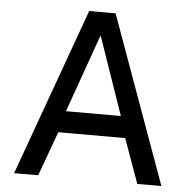

<svg xmlns="http://www.w3.org/2000/svg" viewBox="-52 -774 817 826"><g transform="rotate(5 356.5 -361.5)"><path d="M39 0H143L213 -192H502L571 0H675L414 -723H300ZM238 -285 358 -623 475 -285Z"/></g></svg>

Font: United Sans Medium
Style: Regular
Weight: 500
Designer: Pablo Impallari, Rodrigo Fuenzalida (Modified by Dan O. Williams)
Version: Version 1.000;PS 001.000;hotconv 1.0.88;makeotf.lib2.5.64775